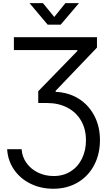

<svg xmlns="http://www.w3.org/2000/svg" viewBox="-20 -959 681 1194"><path d="M114.3 -31.2Q117.7 17.1 145.3 55.2Q172.9 93.3 217 114.5Q261.2 135.7 313.5 135.7Q374 135.7 419.7 106.7Q465.3 77.6 490 26.9Q514.6 -23.9 514.6 -86.9Q514.6 -156.7 483.9 -209.2Q453.1 -261.7 398.2 -290Q343.3 -318.4 272.5 -318.4H217.8V-391.6L460.9 -641.6V-647.5H66.4V-727.5H583V-663.1L326.2 -394.5V-387.7Q406.2 -384.3 468.8 -345.5Q531.2 -306.6 566.4 -239.5Q601.6 -172.4 601.6 -87.9Q601.6 -0.5 565.2 68.4Q528.8 137.2 462.9 176Q397 214.8 311.5 214.8Q234.4 214.8 170.4 183.6Q106.4 152.3 67.6 96.4Q28.8 40.5 24.4 -31.2ZM317.4 -853.5 386.7 -939.5H470.7V-939L357.4 -805.7H276.4L164.1 -939V-939.5H247.1Z"/></svg>

Font: Intratopia Thin
Style: Regular
Weight: 100
Designer: Rasmus Andersson
Foundry: rsms
Version: Version 3.000;Glyphs 3.2.3 (3260)